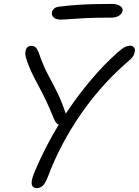

<svg xmlns="http://www.w3.org/2000/svg" viewBox="-20 -946 709 980"><path d="M167 14Q154 14 147 6Q140 -2 142 -20.5Q144 -39 157 -69Q187 -142 230 -222.5Q273 -303 327.5 -383.5Q382 -464 446 -540Q510 -616 582 -680Q606 -701 620 -707Q634 -713 645 -713Q652 -713 657.5 -709.5Q663 -706 666.5 -699.5Q670 -693 668 -683Q666 -671 661.5 -662.5Q657 -654 646 -643.5Q635 -633 613 -614Q552 -560 495.5 -495.5Q439 -431 389.5 -359Q340 -287 298.5 -208.5Q257 -130 226 -48Q212 -11 199 1.5Q186 14 167 14ZM290 -309Q277 -309 269 -317Q261 -325 256 -338Q234 -392 216 -430Q198 -468 182 -497.5Q166 -527 151.5 -555.5Q137 -584 123 -620Q113 -649 110.5 -660.5Q108 -672 110 -684Q112 -697 119.5 -704.5Q127 -712 140 -712Q154 -712 162 -704Q170 -696 177 -679Q191 -637 205 -606.5Q219 -576 232.5 -550.5Q246 -525 260 -498.5Q274 -472 288 -439.5Q302 -407 317 -362Q319 -355 319.5 -346Q320 -337 317.5 -328.5Q315 -320 308.5 -314.5Q302 -309 290 -309ZM290 -846Q264 -846 253 -858Q242 -870 245 -883Q246 -891 254.5 -900.5Q263 -910 282 -912Q330 -918 374 -921Q418 -924 461 -925Q504 -926 549 -926Q572 -926 585 -920Q598 -914 602.5 -906.5Q607 -899 606 -892Q603 -876 587.5 -866Q572 -856 548 -856Q467 -856 416.5 -853.5Q366 -851 337 -848.5Q308 -846 290 -846Z"/></svg>

Font: Shantell Sans Light
Style: Italic
Weight: 300
Italic angle: -11°
Designer: Stephen Nixon, Anya Danilova, Shantell Martin
Foundry: Arrow Type
Version: Version 1.008;[ac192a2d6]